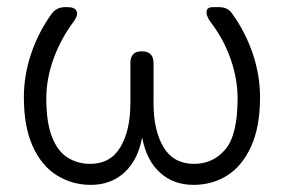

<svg xmlns="http://www.w3.org/2000/svg" viewBox="-20 -507 797 539"><path d="M235 12Q183 12 140 -14.5Q97 -41 72 -96Q47 -151 47 -234Q47 -295 67 -355Q87 -415 124 -467Q132 -478 141.5 -482.5Q151 -487 164 -487H169Q190 -487 195 -476Q200 -465 188 -448Q151 -399 130.5 -342.5Q110 -286 110 -231Q110 -163 126 -122.5Q142 -82 170 -64.5Q198 -47 233 -47Q290 -47 318 -94Q346 -141 346 -217V-330Q346 -363 378 -363Q411 -363 411 -330V-217Q411 -141 439 -94Q467 -47 525 -47Q578 -47 612.5 -87.5Q647 -128 647 -231Q647 -286 627 -342.5Q607 -399 569 -448Q558 -465 560 -476Q562 -487 578 -487H594Q607 -487 616.5 -482.5Q626 -478 633 -467Q670 -415 690 -355Q710 -295 710 -234Q710 -151 685 -96Q660 -41 618 -14.5Q576 12 523 12Q467 12 429 -22.5Q391 -57 379 -121Q367 -57 329 -22.5Q291 12 235 12Z"/></svg>

Font: Zen Maru Gothic
Style: Regular
Weight: 400
Designer: Yoshimichi Ohira
Foundry: Positype
Version: Version 1.002